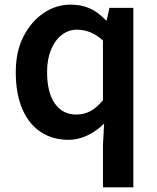

<svg xmlns="http://www.w3.org/2000/svg" viewBox="-20 -589 677 828"><path d="M424 37 429 -56Q397 -24 357 -5Q317 14 276 14Q207 14 155.5 -20Q104 -54 76 -119.5Q48 -185 48 -277Q48 -369 82 -433Q115 -497 168.5 -533Q222 -569 284 -569Q331 -569 367 -553Q403 -537 437 -501H440L452 -555H555V219H424ZM424 -157V-414Q374 -461 311 -461Q276 -461 246.5 -438.5Q217 -416 200 -374.5Q183 -333 183 -279Q183 -190 216.5 -142.5Q250 -95 309 -95Q342 -95 369.5 -109.5Q397 -124 424 -157Z"/></svg>

Font: Merged Yaku Han JP SemiBold
Style: Regular
Weight: 600
Designer: Ryoko NISHIZUKA 西塚涼子 (kana, bopomofo & ideographs); Paul D. Hunt (Latin, Greek & Cyrillic); Sandoll Communications 산돌커뮤니
Foundry: Adobe
Version: Version 2.004